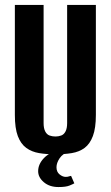

<svg xmlns="http://www.w3.org/2000/svg" viewBox="-20 -611 447 775"><path d="M204 12Q168 12 138 7Q108 2 86 -14Q64 -30 52 -61.5Q40 -93 40 -147V-591H156V-114Q156 -93 162.5 -80.5Q169 -68 180 -64Q191 -60 204 -60Q216 -60 227 -64Q238 -68 244.5 -80.5Q251 -93 251 -114V-591H367V-147Q367 -94 355 -62Q343 -30 321.5 -14Q300 2 269.5 7Q239 12 204 12ZM216 144Q180 144 157 124.5Q134 105 134 80Q134 52 156.5 28Q179 4 213 -1L260 0Q233 9 220.5 28Q208 47 208 64Q208 83 220.5 93Q233 103 245 103Q253 103 258.5 101Q264 99 267 99L280 129Q275 132 260.5 138Q246 144 216 144Z"/></svg>

Font: Alumni Sans Thin
Style: Bold
Weight: 700
Version: Version 1.018